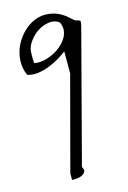

<svg xmlns="http://www.w3.org/2000/svg" viewBox="-113 -713 556 836"><g transform="rotate(-15 165.0 -295.0)"><path d="M217 -482Q201 -470 179.5 -457Q158 -444 133.5 -434.5Q109 -425 84 -421.5Q59 -418 35 -425Q20 -457 22 -493.5Q24 -530 40.5 -562.5Q57 -595 84 -619.5Q111 -644 144 -653.5Q177 -663 214 -653.5Q251 -644 287 -609Q296 -600 303.5 -598.5Q311 -597 315.5 -595Q320 -593 320 -587.5Q320 -582 316 -566L161 24Q170 38 165 47Q160 56 149.5 61Q139 66 126 67Q113 68 105 67V38L217 -383ZM77 -467Q93 -463 113.5 -466Q134 -469 155 -478Q176 -487 194 -501Q212 -515 224 -532.5Q236 -550 238.5 -569.5Q241 -589 231 -609Q211 -624 185 -620.5Q159 -617 137 -603.5Q115 -590 98 -568Q81 -546 77 -524Q77 -520 76.5 -512.5Q76 -505 76 -496Q76 -487 76.5 -479Q77 -471 77 -467Z"/></g></svg>

Font: Liu Jian Mao Cao
Style: Regular
Weight: 400
Designer: ZhongQi
Foundry: ZhongQi
Version: Version 1.001